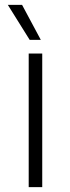

<svg xmlns="http://www.w3.org/2000/svg" viewBox="-20 -770 289 790"><path d="M70.8 -750 147.9 -606H102.1L12.2 -750ZM153.8 -549.8V0H98.1V-549.8Z"/></svg>

Font: Stilu Light
Style: Regular
Weight: 300
Designer: Genilson Lima Santos
Foundry: Genilson Lima Santos
Version: Version 1.200;PS 001.200;hotconv 1.0.88;makeotf.lib2.5.64775